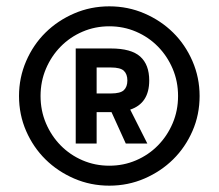

<svg xmlns="http://www.w3.org/2000/svg" viewBox="-20 -728 690 606"><path d="M325 -142Q266 -142 214 -164.5Q162 -187 123.5 -225Q85 -263 62.5 -314.5Q40 -366 40 -425Q40 -483 62.5 -535Q85 -587 123.5 -625Q162 -663 214 -685.5Q266 -708 325 -708Q384 -708 436 -685.5Q488 -663 526.5 -625Q565 -587 587.5 -535Q610 -483 610 -425Q610 -366 587.5 -314.5Q565 -263 526.5 -225Q488 -187 436 -164.5Q384 -142 325 -142ZM325 -205Q370 -205 409.5 -222Q449 -239 478.5 -269Q508 -299 525 -339Q542 -379 542 -425Q542 -471 525 -511Q508 -551 478.5 -581Q449 -611 409.5 -628Q370 -645 325 -645Q280 -645 240.5 -628Q201 -611 171.5 -581Q142 -551 125 -511Q108 -471 108 -425Q108 -379 125 -339Q142 -299 171.5 -269Q201 -239 240.5 -222Q280 -205 325 -205ZM332 -374H285V-275H219V-575H330Q394 -575 422.5 -549.5Q451 -524 451 -474Q451 -402 391 -382L445 -275H377ZM285 -515V-433H330Q360 -433 371 -443.5Q382 -454 382 -474Q382 -494 371 -504.5Q360 -515 330 -515Z"/></svg>

Font: Retni Sans Medium
Style: Regular
Weight: 500
Designer: Vitaly Kuzmin
Foundry: ParaType Ltd.
Version: Version 1.00;March 2, 2019;FontCreator 11.5.0.2425 64-bit; t